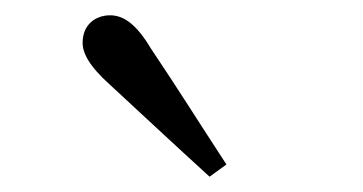

<svg xmlns="http://www.w3.org/2000/svg" viewBox="-20 -839 475 251"><path d="M276 -624C242 -676 210 -727 177 -776C158 -808 141 -819 124 -819C105 -819 88 -807 88 -783C88 -770 96 -753 124 -728C165 -690 209 -649 254 -608Z"/></svg>

Font: Source Han Serif K
Style: Regular
Weight: 400
Designer: Ryoko NISHIZUKA 西塚涼子 (kana & ideographs); Frank Grießhammer (Latin, Greek & Cyrillic); Wenlong ZHANG 张文龙 (bopomofo); San
Foundry: Adobe Systems Incorporated
Version: Version 1.001;PS 1.001;hotconv 16.6.54;makeotf.lib2.5.65590